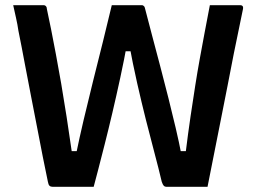

<svg xmlns="http://www.w3.org/2000/svg" viewBox="-20 -720 990 742"><path d="M31 -700Q49 -700 69.5 -700Q90 -700 110.5 -700Q131 -700 148 -700Q152 -700 154.5 -698.5Q157 -697 159 -694Q161 -691 161 -686Q169 -650 177.5 -606.5Q186 -563 196 -510.5Q206 -458 216.5 -397Q227 -336 237.5 -268Q248 -200 259 -123L233 -136H296L274 -124Q286 -183 303 -255.5Q320 -328 339.5 -406Q359 -484 378 -560Q397 -636 412 -700H528Q531 -700 533.5 -698.5Q536 -697 537.5 -695Q539 -693 540 -689Q553 -638 568.5 -580Q584 -522 600 -461Q616 -400 631 -340.5Q646 -281 659 -225.5Q672 -170 681 -123L658 -136H719L697 -126Q707 -207 716.5 -271Q726 -335 734.5 -389Q743 -443 752 -492.5Q761 -542 770.5 -592.5Q780 -643 791 -700Q809 -700 829.5 -700Q850 -700 870.5 -700Q891 -700 908 -700Q912 -700 915 -698.5Q918 -697 919 -693.5Q920 -690 919 -685Q914 -659 904.5 -614.5Q895 -570 883.5 -512.5Q872 -455 859.5 -389Q847 -323 833 -255Q819 -187 806.5 -121.5Q794 -56 782 2Q767 2 745 2Q723 2 701 2Q679 2 658.5 2Q638 2 625 2Q617 2 613 -2Q609 -6 605 -18Q593 -69 577 -129Q561 -189 544 -256.5Q527 -324 510 -399Q493 -474 478 -556L510 -522H443L472 -556Q460 -490 445 -420.5Q430 -351 414.5 -285Q399 -219 384.5 -162Q370 -105 359 -62.5Q348 -20 342 2Q320 2 290 2Q260 2 231.5 2Q203 2 184 2Q176 2 171.5 -2Q167 -6 165 -18Q156 -61 145.5 -113.5Q135 -166 124 -224.5Q113 -283 100.5 -345.5Q88 -408 76 -473Q64 -538 51 -602Q48 -624 42 -650.5Q36 -677 31 -700Z"/></svg>

Font: Recursive SemiBold
Style: Regular
Weight: 600
Version: Version 1.085